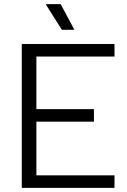

<svg xmlns="http://www.w3.org/2000/svg" viewBox="-20 -914 617 934"><path d="M342 -769 275 -894H202L281 -769ZM537 -639V-700H86V0H537V-61H157V-322H437V-383H157V-639Z"/></svg>

Font: Arthouse Owned
Style: Regular
Weight: 400
Designer: Jeremy Tribby
Foundry: Tribby Type
Version: Version 1.000;PS 001.000;hotconv 1.0.88;makeotf.lib2.5.64775